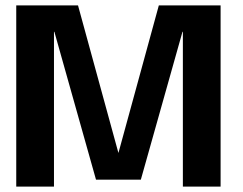

<svg xmlns="http://www.w3.org/2000/svg" viewBox="-20 -695 904 715"><path d="M40.5 0H181V-576.5H182.5L337.5 -26H504.5L659.5 -576.5H661V0H801.5V-675H571.5L420.5 -123.5H421.5L270.5 -675H40.5Z"/></svg>

Font: Anybody UltraCondensed Thin SemiBold
Style: Regular
Weight: 600
Version: Version 1.111